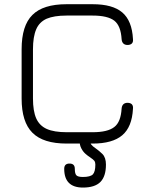

<svg xmlns="http://www.w3.org/2000/svg" viewBox="-20 -664 706 888"><path d="M408.5 0C408.5 0 288.5 0 288.5 0C216 0 163.5 -16.5 130 -50C96.5 -83.5 80 -136 80 -208.5C80 -208.5 80 -208.5 80 -208.5C80 -208.5 80 -436 80 -436C80 -509 96.5 -562 130 -595C163 -628 215.5 -644.5 287.5 -644.5C287.5 -644.5 287.5 -644.5 287.5 -644.5C287.5 -644.5 408.5 -644.5 408.5 -644.5C470 -644.5 515.5 -632 545.5 -606.5C575.5 -581 592 -540 595 -483.5C595 -483.5 595 -483.5 595 -483.5C596 -474.5 594.5 -467.5 590 -463C585.5 -458.5 578.5 -456 570 -456C570 -456 570 -456 570 -456C553.5 -456 544 -465 542.5 -482.5C542.5 -482.5 542.5 -482.5 542.5 -482.5C540 -524 529 -552.5 508.5 -568.5C488 -584 455 -592 408.5 -592C408.5 -592 408.5 -592 408.5 -592C408.5 -592 287.5 -592 287.5 -592C249 -592 218.5 -587 196 -577.5C173.5 -567.5 157 -551 147.5 -528.5C137.5 -505.5 132.5 -474.5 132.5 -436C132.5 -436 132.5 -436 132.5 -436C132.5 -436 132.5 -208.5 132.5 -208.5C132.5 -170 137.5 -139 147.5 -116.5C157.5 -94 174 -77.5 196.5 -67.5C219 -57.5 250 -52.5 288.5 -52.5C288.5 -52.5 288.5 -52.5 288.5 -52.5C288.5 -52.5 408.5 -52.5 408.5 -52.5C455 -52.5 488 -60.5 508.5 -76.5C529 -92 540 -120.5 542.5 -162C542.5 -162 542.5 -162 542.5 -162C544 -179.5 553.5 -188.5 570 -188.5C570 -188.5 570 -188.5 570 -188.5C578.5 -188.5 585.5 -186 590 -181.5C594.5 -176.5 596 -169.5 595 -161C595 -161 595 -161 595 -161C592 -104.5 575.5 -64 545.5 -38.5C515.5 -13 470 0 408.5 0C408.5 0 408.5 0 408.5 0ZM363.5 203.5C363.5 203.5 363.5 203.5 363.5 203.5C306 203.5 277 174.5 277 117C277 117 277 117 277 117C277 100.5 285 92.5 301.5 92.5C301.5 92.5 301.5 92.5 301.5 92.5C318 92.5 326 100.5 326 117C326 117 326 117 326 117C326 132 328.5 142 333.5 147C338.5 152 348.5 154.5 363.5 154.5C363.5 154.5 363.5 154.5 363.5 154.5C386 154.5 401.5 150.5 409.5 142.5C417 134.5 421 119.5 421 97C421 97 421 97 421 97C421 90 419.5 84.5 416.5 80C413.5 76 407 70.5 396.5 63.5C396.5 63.5 396.5 63.5 396.5 63.5C390 59.5 383.5 54.5 376 48C368.5 41.5 362 33.5 356.5 23C351 13 348 0.5 348 -15C348 -15 348 -15 348 -15C348 -31.5 356 -39.5 372.5 -39.5C372.5 -39.5 372.5 -39.5 372.5 -39.5C389 -39.5 397 -31.5 397 -15C397 -15 397 -15 397 -15C397 -6.5 398.5 0 402 4.5C405.5 9.5 412.5 15.5 423.5 23C423.5 23 423.5 23 423.5 23C432.5 29 442.5 37.5 453.5 48C464.5 59 470 75.5 470 97C470 97 470 97 470 97C470 133.5 461.5 160 444.5 177.5C427 195 400 203.5 363.5 203.5Z"/></svg>

Font: Jura-Fortis-Regular
Style: Regular
Weight: 500
Designer: Daniel Johnson, Alexei Vanyashin, Mirko Velimirovic
Foundry: Daniel Johnson
Version: ""